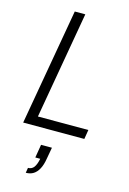

<svg xmlns="http://www.w3.org/2000/svg" viewBox="-141 -753 735 1092"><g transform="rotate(15 227.0 -207.0)"><path d="M38 0 158 -686H220L110 -55H407L398 0ZM126 272 131 242Q153 242 165.5 225.5Q178 209 185 174H156L169 96H233L221 163Q215 201 202 225Q189 249 170.5 260.5Q152 272 126 272Z"/></g></svg>

Font: Archivo SemiCondensed ExtraLight
Style: Italic
Weight: 250
Width: 4
Italic angle: -10°
Designer: Hector Gatti
Foundry: Omnibus-Type
Version: Version 2.001